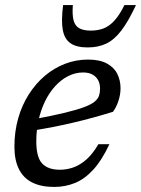

<svg xmlns="http://www.w3.org/2000/svg" viewBox="-20 -729 558 759"><path d="M308.5 -442.5Q277.5 -442.5 249.5 -428.2Q221.5 -414 198.2 -388.5Q175 -363 158.2 -328.8Q141.5 -294.5 132.5 -254.2Q123.5 -214 123.5 -170.5Q123.5 -107 146.8 -82.5Q170 -58 216.5 -58Q245.5 -58 272.2 -68Q299 -78 323.2 -100Q347.5 -122 369 -159H412.5Q382.5 -95 348.5 -58Q314.5 -21 276 -5.5Q237.5 10 194 10Q142.5 10 107.5 -7.5Q72.5 -25 54.8 -60.5Q37 -96 37 -149Q37 -208.5 51.8 -260.8Q66.5 -313 93.8 -355.8Q121 -398.5 157.2 -429.2Q193.5 -460 237 -476.8Q280.5 -493.5 328 -493.5Q374 -493.5 402.5 -478Q431 -462.5 443.8 -436.8Q456.5 -411 456.5 -380Q456.5 -355.5 448.2 -330.2Q440 -305 426.5 -287Q387.5 -275 347.5 -264Q307.5 -253 267.8 -243.8Q228 -234.5 189.8 -227Q151.5 -219.5 115 -213.5L118 -258.5Q190 -272 237.2 -283.5Q284.5 -295 312.5 -305.5Q340.5 -316 354 -327.2Q367.5 -338.5 371.5 -350.8Q375.5 -363 375.5 -378.5Q375.5 -398 367.8 -412.2Q360 -426.5 345.2 -434.5Q330.5 -442.5 308.5 -442.5ZM339 -608Q368 -608 390.8 -617.2Q413.5 -626.5 433.2 -648.5Q453 -670.5 472 -709H517.5Q487.5 -644.5 459.5 -608Q431.5 -571.5 399.8 -556.5Q368 -541.5 326.5 -541.5Q283 -541.5 259 -557.8Q235 -574 228.2 -610.8Q221.5 -647.5 229.5 -709H268Q265 -670 271 -648Q277 -626 294 -617Q311 -608 339 -608Z"/></svg>

Font: Newsreader 10pt
Style: Italic
Weight: 400
Italic angle: -17°
Version: Version 1.003